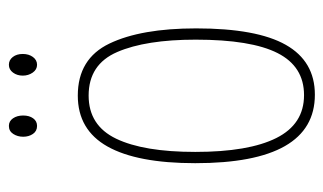

<svg xmlns="http://www.w3.org/2000/svg" viewBox="-172 -564 746 443"><g transform="rotate(-90 201.5 -343.0)"><path d="M357 -264Q357 -124 319 -57Q281 10 204 10Q46 10 46 -266Q46 -400 84.5 -468.5Q123 -537 202 -537Q287 -537 322 -464Q357 -391 357 -264ZM72 -266Q72 -143 104 -79Q136 -15 203 -15Q269 -15 300 -76Q331 -137 331 -265Q331 -380 302.5 -446Q274 -512 202 -512Q133 -512 102.5 -448.5Q72 -385 72 -266ZM107 -663Q107 -676 113.5 -686Q120 -696 132 -696Q143 -696 149.5 -686.5Q156 -677 156 -663Q156 -649 149.5 -640Q143 -631 132 -631Q120 -631 113.5 -640.5Q107 -650 107 -663ZM248 -664Q248 -677 255 -686.5Q262 -696 273 -696Q284 -696 291 -687Q298 -678 298 -664Q298 -650 291 -640.5Q284 -631 273 -631Q262 -631 255 -641Q248 -651 248 -664Z"/></g></svg>

Font: Noto Sans Lao Looped ExtraCondensed Thin
Style: Regular
Weight: 100
Width: 2
Designer: Mark Frömberg, Ben Mitchell
Foundry: The Fontpad Ltd
Version: Version 1.002; ttfautohint (v1.8.4.7-5d5b)